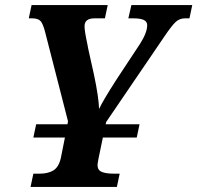

<svg xmlns="http://www.w3.org/2000/svg" viewBox="-20 -734 775 754"><path d="M735 -714 724 -662H707Q685 -662 669.5 -647.5Q654 -633 623 -587L397 -255L395 -246H528L517 -194H384L367 -112Q363 -90 363 -86Q363 -66 379.5 -59Q396 -52 428 -52H450L439 0H100L111 -52H136Q169 -52 190 -65Q211 -78 219 -114L235 -194H111L122 -246H245L247 -258L157 -609Q149 -640 139.5 -651Q130 -662 105 -662H93L104 -714H403L392 -662H351Q312 -662 312 -631Q312 -612 323 -561L327 -540L349 -441Q368 -351 369 -306Q385 -340 437 -421L530 -562Q558 -606 558 -635Q558 -649 545 -655.5Q532 -662 502 -662H484L496 -714Z"/></svg>

Font: Noto Serif Narrow
Style: Bold Italic
Weight: 700
Width: 4
Italic angle: -12°
Designer: Monotype Design Team
Foundry: Monotype Imaging Inc.
Version: Version 1.001